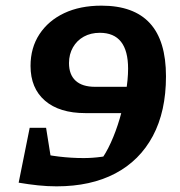

<svg xmlns="http://www.w3.org/2000/svg" viewBox="-20 -648 638 679"><path d="M339 -628Q453 -628 510 -566Q567 -504 567 -378Q567 -254 520.5 -167Q474 -80 387.5 -34.5Q301 11 180 11Q148 11 114.5 7.5Q81 4 46 -2L102 -110Q188 -89 276 -89Q307 -89 339.5 -93.5Q372 -98 404 -107L334 -78Q354 -104 372 -143.5Q390 -183 403.5 -229Q417 -275 425 -321Q433 -367 433 -405Q433 -532 333 -532Q301 -532 276.5 -518.5Q252 -505 238 -480.5Q224 -456 224 -425Q224 -384 247.5 -362.5Q271 -341 316 -341H504L486 -248H282Q190 -248 139 -292Q88 -336 88 -415Q88 -479 119.5 -527Q151 -575 207 -601.5Q263 -628 339 -628ZM143 -196 174 -2H46L85 -196Z"/></svg>

Font: Piazzolla Thin ExtraBold
Style: Italic
Weight: 800
Italic angle: -11.3°
Version: Version 2.005